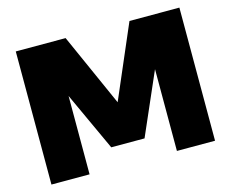

<svg xmlns="http://www.w3.org/2000/svg" viewBox="-103 -886 1238 1031"><g transform="rotate(-15 516.5 -370.0)"><path d="M62 0V-740H339L532 -307.5H508L694 -740H971.5V0H759.5V-549.5H801L609 -110H424L221.5 -549.5H274V0Z"/></g></svg>

Font: Encode Sans SC SemiExpanded Black
Style: Regular
Weight: 900
Width: 6
Designer: Multiple Designers
Foundry: Impallari Type
Version: Version 3.002